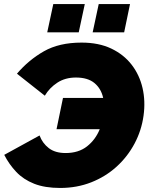

<svg xmlns="http://www.w3.org/2000/svg" viewBox="-20 -925 770 951"><path d="M278 6Q202 6 149 -15Q96 -36 60.5 -73.5Q25 -111 1 -158L176 -254Q190 -216 221.5 -191.5Q253 -167 305 -167Q369 -167 411 -200Q453 -233 474 -285H260L292 -440H491Q481 -486 448 -513.5Q415 -541 356 -541Q303 -541 264 -515.5Q225 -490 202 -451L64 -560Q122 -628 197.5 -671Q273 -714 384 -714Q469 -714 531 -684.5Q593 -655 632 -604.5Q671 -554 686 -489Q701 -424 691 -352Q681 -279 646.5 -214Q612 -149 557.5 -99.5Q503 -50 432 -22Q361 6 278 6ZM214 -765 244 -905H400L370 -765ZM439 -765 469 -905H624L595 -765Z"/></svg>

Font: Raleway Black
Style: Italic
Weight: 900
Italic angle: -12°
Designer: Matt McInerney, Pablo Impallari, Rodrigo Fuenzalida
Foundry: Matt McInerney, Pablo Impallari, Rodrigo Fuenzalida
Version: Version 4.101;RELEASE